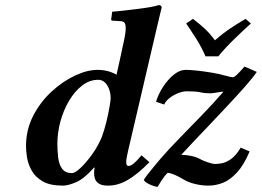

<svg xmlns="http://www.w3.org/2000/svg" viewBox="-20 -718 1027 753"><path d="M589 -583 482 -125Q475 -95 475 -83Q475 -67 484 -67Q501 -67 535 -109L566 -82Q520 -35 481.5 -12.5Q443 10 404 10Q379 10 367 1.5Q355 -7 352 -18.5Q349 -30 349 -39Q349 -42 349.5 -49Q350 -56 351 -60L349 -61Q310 -17 278.5 -3.5Q247 10 227 10Q176 10 147 -7Q118 -24 104 -49.5Q90 -75 86 -100.5Q82 -126 82 -144Q82 -209 110 -263.5Q138 -318 182 -358.5Q226 -399 274 -421.5Q322 -444 362 -444Q404 -444 437 -425Q443 -450 449.5 -481Q456 -512 461 -534.5Q466 -557 466 -557Q473 -589 473 -607Q473 -624 467.5 -629.5Q462 -635 452 -635L421 -637Q416 -637 416 -642L420 -672Q435 -673 461.5 -676Q488 -679 516.5 -682.5Q545 -686 568.5 -690Q592 -694 602 -698Q614 -698 614 -688Q614 -688 607 -659.5Q600 -631 589 -583ZM414 -332Q414 -362 400.5 -383.5Q387 -405 365 -405Q331 -405 302 -382.5Q273 -360 251 -323Q229 -286 217 -242Q205 -198 205 -154Q205 -128 208 -101Q211 -74 223.5 -56.5Q236 -39 262 -39Q274 -39 295.5 -59Q317 -79 340.5 -111.5Q364 -144 379 -180Q389 -207 397 -239.5Q405 -272 409.5 -298.5Q414 -325 414 -332ZM939 -457 987 -436Q973 -415 944.5 -382.5Q916 -350 880 -311.5Q844 -273 807.5 -234.5Q771 -196 740 -163.5Q709 -131 691 -111Q713 -110 730 -106.5Q747 -103 757 -98Q775 -88 794.5 -81.5Q814 -75 824 -75Q833 -75 849 -77.5Q865 -80 885 -93.5Q905 -107 924 -139L959 -124Q936 -70 909 -41Q882 -12 854 -1Q826 10 798 10Q773 10 747 4Q721 -2 702 -13Q679 -27 662.5 -33.5Q646 -40 638 -40Q636 -40 625.5 -27Q615 -14 598 15Q583 13 565.5 4.5Q548 -4 544 -12Q546 -17 557.5 -32Q569 -47 584 -65Q599 -83 610 -96Q640 -131 683 -175Q726 -219 772 -266.5Q818 -314 856 -358Q853 -359 842 -357Q831 -355 820.5 -353.5Q810 -352 805 -352Q783 -352 766 -356Q749 -360 712 -360Q698 -360 679.5 -353Q661 -346 645.5 -334Q630 -322 624 -308L592 -319Q601 -349 619.5 -377.5Q638 -406 661.5 -425Q685 -444 708 -444Q726 -444 753.5 -441Q781 -438 811 -433Q841 -428 865 -421Q886 -415 893 -415Q898 -415 907.5 -423.5Q917 -432 939 -457ZM836 -497H786Q771 -532 750.5 -564.5Q730 -597 710 -626L737 -644Q763 -624 782 -606.5Q801 -589 823 -560Q854 -587 881.5 -605.5Q909 -624 943 -644L964 -626Q931 -596 898 -564Q865 -532 836 -497Z"/></svg>

Font: Libertinus Serif Semibold Italic
Style: Regular
Weight: 600
Italic angle: -11.5°
Designer: Philipp H. Poll, Khaled Hosny
Foundry: Caleb Maclennan
Version: Version 7.051;RELEASE